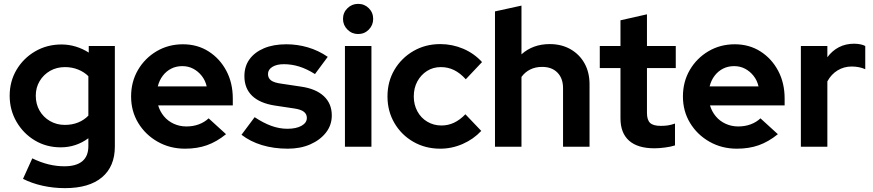

<svg xmlns="http://www.w3.org/2000/svg" viewBox="-20 -759 4516 993"><path d="M316 214Q256 214 200 201.5Q144 189 99 166L147 60Q190 81 231 91Q272 101 313 101Q374 101 405.5 75Q437 49 437 -3V-44Q373 3 294 3Q220 3 160.5 -32.5Q101 -68 65.5 -129Q30 -190 30 -264Q30 -338 65.5 -398Q101 -458 162 -493.5Q223 -529 298 -529Q336 -529 372 -518Q408 -507 439 -487V-521H574V-1Q574 102 507.5 158Q441 214 316 214ZM315 -113Q353 -113 384 -125.5Q415 -138 437 -161V-365Q415 -387 383.5 -399.5Q352 -412 316 -412Q273 -412 239 -392.5Q205 -373 185 -339.5Q165 -306 165 -264Q165 -221 184.5 -187Q204 -153 238.5 -133Q273 -113 315 -113Z M937 10Q859 10 795.5 -26Q732 -62 695 -123Q658 -184 658 -260Q658 -336 693.5 -397Q729 -458 790 -494Q851 -530 926 -530Q1001 -530 1059 -493Q1117 -456 1150.5 -393Q1184 -330 1184 -250V-214H798Q807 -183 827.5 -158Q848 -133 878.5 -119Q909 -105 944 -105Q979 -105 1008.5 -116Q1038 -127 1059 -147L1149 -65Q1101 -26 1050.5 -8Q1000 10 937 10ZM796 -312H1049Q1042 -343 1023.5 -366.5Q1005 -390 979.5 -403.5Q954 -417 923 -417Q891 -417 865.5 -404Q840 -391 822 -367.5Q804 -344 796 -312Z M1468 10Q1396 10 1335 -8.5Q1274 -27 1229 -62L1297 -153Q1342 -123 1383.5 -108Q1425 -93 1466 -93Q1512 -93 1539.5 -108.5Q1567 -124 1567 -149Q1567 -169 1551.5 -181Q1536 -193 1502 -198L1402 -213Q1324 -225 1284 -263.5Q1244 -302 1244 -365Q1244 -416 1270.5 -452.5Q1297 -489 1345.5 -509.5Q1394 -530 1461 -530Q1518 -530 1572.5 -514Q1627 -498 1675 -465L1609 -376Q1566 -403 1527 -415Q1488 -427 1448 -427Q1411 -427 1388.5 -413Q1366 -399 1366 -376Q1366 -355 1382 -343Q1398 -331 1437 -326L1537 -311Q1614 -300 1655 -261.5Q1696 -223 1696 -162Q1696 -112 1666 -73.5Q1636 -35 1585 -12.5Q1534 10 1468 10Z M1764 0V-521H1901V0ZM1832 -583Q1800 -583 1777 -606Q1754 -629 1754 -661Q1754 -694 1777 -716.5Q1800 -739 1832 -739Q1865 -739 1887.5 -716.5Q1910 -694 1910 -661Q1910 -629 1887.5 -606Q1865 -583 1832 -583Z M2257 10Q2180 10 2118 -25.5Q2056 -61 2020 -122.5Q1984 -184 1984 -260Q1984 -337 2020 -398Q2056 -459 2118 -495Q2180 -531 2257 -531Q2319 -531 2375.5 -507Q2432 -483 2473 -438L2389 -349Q2360 -381 2328.5 -396.5Q2297 -412 2260 -412Q2220 -412 2188.5 -392Q2157 -372 2138.5 -338Q2120 -304 2120 -260Q2120 -218 2138.5 -183.5Q2157 -149 2190 -129.5Q2223 -110 2263 -110Q2298 -110 2328.5 -124.5Q2359 -139 2387 -168L2469 -82Q2429 -39 2373 -14.5Q2317 10 2257 10Z M2540 0V-700L2677 -730V-478Q2736 -531 2823 -531Q2884 -531 2930.5 -504.5Q2977 -478 3003 -431.5Q3029 -385 3029 -323V0H2892V-303Q2892 -354 2863 -383.5Q2834 -413 2784 -413Q2749 -413 2722 -399.5Q2695 -386 2677 -361V0Z M3365 8Q3278 8 3233.5 -31.5Q3189 -71 3189 -147V-407H3082V-521H3189V-654L3326 -685V-521H3475V-407H3326V-175Q3326 -139 3342 -123.5Q3358 -108 3398 -108Q3418 -108 3434.5 -110.5Q3451 -113 3471 -120V-7Q3450 0 3419 4Q3388 8 3365 8Z M3791 10Q3713 10 3649.5 -26Q3586 -62 3549 -123Q3512 -184 3512 -260Q3512 -336 3547.5 -397Q3583 -458 3644 -494Q3705 -530 3780 -530Q3855 -530 3913 -493Q3971 -456 4004.5 -393Q4038 -330 4038 -250V-214H3652Q3661 -183 3681.5 -158Q3702 -133 3732.5 -119Q3763 -105 3798 -105Q3833 -105 3862.5 -116Q3892 -127 3913 -147L4003 -65Q3955 -26 3904.5 -8Q3854 10 3791 10ZM3650 -312H3903Q3896 -343 3877.5 -366.5Q3859 -390 3833.5 -403.5Q3808 -417 3777 -417Q3745 -417 3719.5 -404Q3694 -391 3676 -367.5Q3658 -344 3650 -312Z M4122 0V-521H4259V-463Q4284 -497 4319 -515Q4354 -533 4398 -533Q4436 -532 4455 -521V-401Q4440 -408 4422 -411.5Q4404 -415 4385 -415Q4345 -415 4312 -395Q4279 -375 4259 -338V0Z"/></svg>

Font: Red Hat Display ExtraBold
Style: Regular
Weight: 800
Designer: Pentagram, MCKL
Foundry: Pentagram, MCKL
Version: Version 1.023